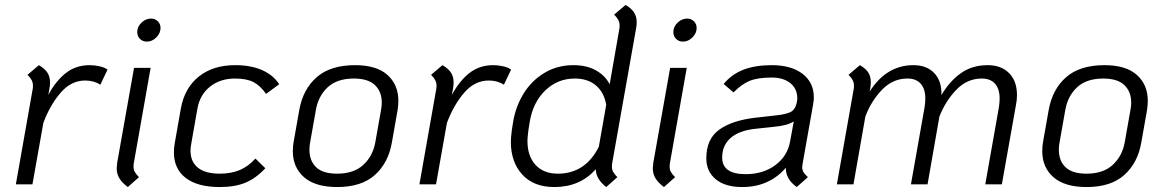

<svg xmlns="http://www.w3.org/2000/svg" viewBox="-20 -744 4699 775"><path d="M414 -463 385 -402Q359 -419 324 -419Q267 -419 224.5 -369.5Q182 -320 155 -248L111 0H44L112 -385Q113 -390 113 -398Q113 -410 108 -420Q103 -430 91 -442L137 -481Q161 -467 171.5 -450.5Q182 -434 182 -411Q182 -398 179 -383L175 -361Q205 -417 245.5 -449Q286 -481 342 -481Q361 -481 381.5 -476.5Q402 -472 414 -463Z M534 -615Q534 -636 551 -652.5Q568 -669 590 -669Q606 -669 617 -658Q628 -647 628 -631Q628 -610 611 -593Q594 -576 573 -576Q556 -576 545 -587Q534 -598 534 -615ZM451 -65Q451 -71 453 -87L521 -470H588L520 -85Q519 -80 519 -71Q519 -59 524 -50Q529 -41 541 -29L496 11Q473 -6 462 -24Q451 -42 451 -65Z M682 -129Q682 -146 685 -164L710 -306Q725 -389 782.5 -435Q840 -481 929 -481Q993 -481 1038 -461Q1083 -441 1107 -404L1054 -365Q1030 -399 1002.5 -413Q975 -427 929 -427Q869 -427 828 -394.5Q787 -362 777 -306L752 -164Q749 -149 749 -136Q749 -91 779 -67Q809 -43 867 -43Q913 -43 947.5 -57.5Q982 -72 1011 -104L1051 -65Q1013 -24 970.5 -6.5Q928 11 867 11Q778 11 730 -25.5Q682 -62 682 -129Z M1162 -134Q1162 -152 1165 -170L1188 -300Q1203 -384 1258.5 -432.5Q1314 -481 1413 -481Q1500 -481 1544 -441.5Q1588 -402 1588 -337Q1588 -320 1585 -300L1562 -170Q1548 -87 1493.5 -38Q1439 11 1341 11Q1253 11 1207.5 -28.5Q1162 -68 1162 -134ZM1495 -170 1518 -300Q1521 -315 1521 -330Q1521 -374 1493.5 -400.5Q1466 -427 1408 -427Q1341 -427 1303 -392Q1265 -357 1255 -300L1232 -170Q1229 -155 1229 -140Q1229 -95 1256 -69Q1283 -43 1341 -43Q1408 -43 1446.5 -78.5Q1485 -114 1495 -170Z M2043 -463 2014 -402Q1988 -419 1953 -419Q1896 -419 1853.5 -369.5Q1811 -320 1784 -248L1740 0H1673L1741 -385Q1742 -390 1742 -398Q1742 -410 1737 -420Q1732 -430 1720 -442L1766 -481Q1790 -467 1800.5 -450.5Q1811 -434 1811 -411Q1811 -398 1808 -383L1804 -361Q1834 -417 1874.5 -449Q1915 -481 1971 -481Q1990 -481 2010.5 -476.5Q2031 -472 2043 -463Z M2451 -85Q2450 -80 2450 -71Q2450 -59 2455 -50Q2460 -41 2472 -29L2427 11Q2385 -22 2385 -61Q2321 11 2218 11Q2134 11 2088 -39.5Q2042 -90 2042 -172Q2042 -187 2046 -219L2051 -251Q2061 -313 2093 -365.5Q2125 -418 2177 -449.5Q2229 -481 2295 -481Q2347 -481 2384.5 -460.5Q2422 -440 2441 -404L2480 -628Q2481 -633 2481 -641Q2481 -653 2476 -663Q2471 -673 2459 -685L2505 -724Q2529 -710 2539.5 -693.5Q2550 -677 2550 -654Q2550 -641 2547 -626ZM2427 -321Q2418 -372 2385 -399.5Q2352 -427 2300 -427Q2231 -427 2181 -379Q2131 -331 2118 -251L2113 -219Q2109 -189 2109 -176Q2109 -114 2141.5 -78.5Q2174 -43 2232 -43Q2342 -43 2397 -151Z M2698 -615Q2698 -636 2715 -652.5Q2732 -669 2754 -669Q2770 -669 2781 -658Q2792 -647 2792 -631Q2792 -610 2775 -593Q2758 -576 2737 -576Q2720 -576 2709 -587Q2698 -598 2698 -615ZM2615 -65Q2615 -71 2617 -87L2685 -470H2752L2684 -85Q2683 -80 2683 -71Q2683 -59 2688 -50Q2693 -41 2705 -29L2660 11Q2637 -6 2626 -24Q2615 -42 2615 -65Z M3220 -85Q3218 -73 3218 -70Q3218 -58 3223 -49.5Q3228 -41 3241 -29L3196 11Q3151 -21 3152 -67Q3121 -30 3076.5 -9.5Q3032 11 2976 11Q2907 11 2869 -20.5Q2831 -52 2831 -105Q2831 -183 2883 -220.5Q2935 -258 3030 -269L3110 -278Q3160 -283 3177 -295.5Q3194 -308 3198 -341V-338Q3201 -382 3172.5 -406.5Q3144 -431 3095 -431Q3037 -431 3004.5 -417Q2972 -403 2941 -371L2901 -405Q2933 -444 2980.5 -462.5Q3028 -481 3095 -481Q3174 -481 3219.5 -446Q3265 -411 3265 -351Q3265 -337 3262 -322ZM3184 -254Q3170 -245 3151.5 -240Q3133 -235 3103 -232L3028 -224Q2963 -217 2929 -187Q2895 -157 2895 -108Q2895 -41 2990 -41Q3060 -41 3109 -77Q3158 -113 3169 -172Z M4085 -360Q4085 -340 4081 -321L4024 0H3957L4012 -311Q4015 -331 4015 -346Q4015 -385 3996.5 -406Q3978 -427 3943 -427Q3884 -427 3840.5 -382Q3797 -337 3772 -274L3724 0H3657L3712 -311Q3715 -331 3715 -346Q3715 -385 3696.5 -406Q3678 -427 3643 -427Q3584 -427 3540.5 -382Q3497 -337 3473 -274L3425 0H3358L3426 -385Q3427 -390 3427 -398Q3427 -410 3422 -420Q3417 -430 3405 -442L3451 -481Q3475 -467 3485 -451Q3495 -435 3495 -412Q3495 -400 3492 -383L3490 -374Q3558 -481 3667 -481Q3721 -481 3751.5 -448.5Q3782 -416 3780 -360Q3811 -414 3857 -447.5Q3903 -481 3967 -481Q4021 -481 4053 -449Q4085 -417 4085 -360Z M4187 -134Q4187 -152 4190 -170L4213 -300Q4228 -384 4283.5 -432.5Q4339 -481 4438 -481Q4525 -481 4569 -441.5Q4613 -402 4613 -337Q4613 -320 4610 -300L4587 -170Q4573 -87 4518.5 -38Q4464 11 4366 11Q4278 11 4232.5 -28.5Q4187 -68 4187 -134ZM4520 -170 4543 -300Q4546 -315 4546 -330Q4546 -374 4518.5 -400.5Q4491 -427 4433 -427Q4366 -427 4328 -392Q4290 -357 4280 -300L4257 -170Q4254 -155 4254 -140Q4254 -95 4281 -69Q4308 -43 4366 -43Q4433 -43 4471.5 -78.5Q4510 -114 4520 -170Z"/></svg>

Font: KoHo
Style: Italic
Weight: 400
Italic angle: -10°
Designer: Cadson Demak & Katatrad Team
Foundry: Cadson Demak Co.,Ltd.
Version: Version 1.000